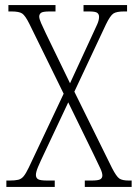

<svg xmlns="http://www.w3.org/2000/svg" viewBox="-20 -734 543 754"><path d="M5 0V-25H18Q39 -25 51.5 -28Q64 -31 73 -42Q82 -53 93 -76L230 -366L95 -641Q79 -673 67 -681Q55 -689 25 -689H13V-714H198V-689H175Q148 -689 141 -683.5Q134 -678 134 -669Q134 -660 141.5 -643Q149 -626 160 -603L255 -407L345 -602Q355 -623 362 -639Q369 -655 369 -668Q369 -678 362 -683.5Q355 -689 330 -689H308V-714H479V-689H467Q438 -689 425.5 -681Q413 -673 396 -638L272 -374L420 -74Q437 -41 448.5 -33Q460 -25 486 -25H497V0H313V-25H339Q366 -25 374 -30Q382 -35 382 -45Q382 -55 374.5 -71.5Q367 -88 349 -125L248 -332L159 -143Q137 -97 129 -77.5Q121 -58 121 -47Q121 -36 129 -30.5Q137 -25 166 -25H195V0Z"/></svg>

Font: Noto Serif Tamil Condensed ExtraLight
Style: Italic
Weight: 200
Width: 3
Italic angle: -12°
Designer: Indian Type Foundry, Tom Grace, and the Monotype Design Team
Foundry: Monotype Imaging Inc.
Version: Version 2.003; ttfautohint (v1.8.4.7-5d5b)